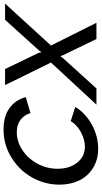

<svg xmlns="http://www.w3.org/2000/svg" viewBox="238 -809 581 1097"><g transform="rotate(-90 528.5 -260.5)"><path d="M22 -210.9Q22 -293.9 62.7 -367.2Q103.5 -440.4 176.8 -485.6Q250 -530.8 336.9 -530.8Q411.6 -530.8 459 -497.1Q506.3 -463.4 522 -403.8L431.2 -377Q418.9 -415 390.9 -435.1Q362.8 -455.1 321.8 -455.1Q269 -455.1 220.7 -423.8Q172.4 -392.6 142.6 -338.4Q112.8 -284.2 112.8 -222.2Q112.8 -154.3 147.7 -110.1Q182.6 -65.9 238.8 -65.9Q281.2 -65.9 324 -89.8Q366.7 -113.8 384.8 -147L465.8 -121.1Q431.2 -63 365.5 -26.6Q299.8 9.8 227.1 9.8Q163.1 9.8 116 -20.3Q68.8 -50.3 45.4 -99.6Q22 -148.9 22 -210.9Z M719.7 -259.8 590.8 -522H682.6L774.9 -330.1L778.8 -314L790.5 -330.1L963.9 -522H1056.6L816.9 -259.8L946.8 0H854L761.7 -190.9L755.9 -206.1L744.6 -190.9L571.8 0H479Z"/></g></svg>

Font: Rawline Medium
Style: Italic
Weight: 500
Italic angle: -12°
Designer: Matt McInerney, Pablo Impallari, Rodrigo Fuenzalida
Foundry: Matt McInerney, Pablo Impallari, Rodrigo Fuenzalida
Version: Version 4.020;PS 004.020;hotconv 1.0.88;makeotf.lib2.5.64775